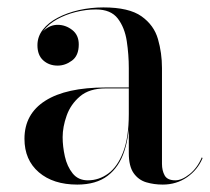

<svg xmlns="http://www.w3.org/2000/svg" viewBox="-20 -488 566 518"><path d="M419 10Q395.5 10 374.5 3.8Q353.5 -2.5 340.5 -21Q327.5 -39.5 327.5 -75V-304.5Q327.5 -340.5 322 -377Q316.5 -413.5 297.8 -438Q279 -462.5 239 -462.5Q211.5 -462.5 184 -455.5Q156.5 -448.5 134 -436Q111.5 -423.5 97.8 -405.8Q84 -388 84 -366H82Q82 -391.5 98.8 -406.2Q115.5 -421 135.5 -421Q157 -421 174.8 -407.2Q192.5 -393.5 192.5 -368Q192.5 -338 174.2 -324.5Q156 -311 135.5 -311Q112.5 -311 96.8 -325Q81 -339 81 -366Q81 -389.5 95.8 -408.2Q110.5 -427 135.8 -440.2Q161 -453.5 193 -460.8Q225 -468 259 -468Q328 -468 361.8 -444Q395.5 -420 406.2 -382.5Q417 -345 417 -304.5V-46Q417 -28 424.2 -14.8Q431.5 -1.5 453 -1.5Q470.5 -1.5 491.5 -18.2Q512.5 -35 524.5 -63.5L526.5 -61.5Q513.5 -30 484.8 -10Q456 10 419 10ZM188.5 10Q123.5 10 84.8 -23.2Q46 -56.5 46 -113.5Q46 -180.5 102.2 -216.2Q158.5 -252 265 -252H374V-249.5H265Q221 -249.5 195.8 -228Q170.5 -206.5 159.8 -176Q149 -145.5 149 -118Q149 -93 155 -66Q161 -39 176 -20.2Q191 -1.5 217 -1.5Q247 -1.5 272 -19.8Q297 -38 312.2 -77.5Q327.5 -117 327.5 -180.5H329.5Q329.5 -123.5 315.5 -80.5Q301.5 -37.5 270.5 -13.8Q239.5 10 188.5 10Z"/></svg>

Font: Bodoni Moda 72pt
Style: Regular
Weight: 400
Designer: Owen Earl
Foundry: indestructible type
Version: Version 2.005